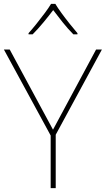

<svg xmlns="http://www.w3.org/2000/svg" viewBox="-20 -969 545 989"><path d="M253 -301 475 -714H505L267 -275V0H241V-271L0 -714H30ZM265 -949Q277 -929 297 -901.5Q317 -874 339 -846.5Q361 -819 379 -798V-792H358Q330 -820 302.5 -854.5Q275 -889 254 -917Q233 -889 204.5 -854.5Q176 -820 148 -792H127V-798Q146 -819 168 -846.5Q190 -874 210.5 -901.5Q231 -929 243 -949Z"/></svg>

Font: Noto Sans Thaana Thin
Style: Regular
Weight: 100
Designer: David Williams
Foundry: Google Inc.
Version: Version 3.001; ttfautohint (v1.8.4.7-5d5b)